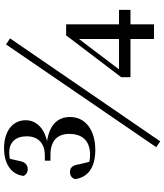

<svg xmlns="http://www.w3.org/2000/svg" viewBox="49 -835 817 955"><g transform="rotate(-90 457.5 -357.5)"><path d="M232 31 744 -716 714 -736 203 11ZM190 -292C285 -292 353 -339 353 -417C353 -479 315 -519 233 -532C303 -548 337 -590 337 -638C337 -700 287 -746 196 -746C129 -746 67 -716 60 -648C67 -635 79 -628 92 -628C112 -628 129 -638 134 -668L145 -717C156 -719 167 -720 177 -720C227 -720 257 -689 257 -633C257 -573 219 -543 161 -543H136V-515H164C235 -515 269 -481 269 -421C269 -355 233 -318 165 -318C152 -318 141 -319 130 -322L118 -371C113 -408 99 -418 79 -418C64 -418 50 -411 44 -393C53 -327 103 -292 190 -292ZM741 0H814V-117H886V-174H814V-437H759L551 -163V-117H741ZM590 -174 674 -285 741 -373V-174Z"/></g></svg>

Font: Noto Serif JP SemiBold
Style: Regular
Weight: 600
Designer: Ryoko NISHIZUKA 西塚涼子 (kana & ideographs); Frank Grießhammer (Latin, Greek & Cyrillic); Wenlong ZHANG 张文龙 (bopomofo); San
Foundry: Adobe
Version: Version 2.001;hotconv 1.1.0;makeotfexe 2.6.0